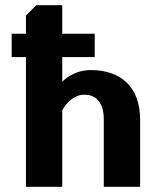

<svg xmlns="http://www.w3.org/2000/svg" viewBox="-20 -720 625 740"><path d="M25 -500H80V0H220V-295C220 -295 250 -355 305 -355C350 -355 380 -325 380 -260V0H520V-260C520 -380 450 -450 330 -450C260 -450 220 -405 220 -405V-500H345V-590H220V-700H120L80 -660V-590H25Z"/></svg>

Font: Scada
Style: Bold
Weight: 700
Designer: Jovanny Lemonad
Foundry: Jovanny Lemonad
Version: Version 3.005